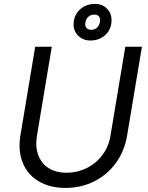

<svg xmlns="http://www.w3.org/2000/svg" viewBox="-20 -937 748 973"><path d="M83.2 -249.3 158.3 -700H242.5L167.3 -249.3Q158 -194.2 173.9 -151.2Q189.8 -108.3 226.6 -85Q263.3 -61.7 316.3 -61.7Q372 -61.7 420.1 -85.6Q468.2 -109.5 499.8 -152.5Q531.5 -195.5 539.8 -249.3L615 -700H699.2L624 -249.3Q610.7 -171 567 -110.8Q523.3 -50.7 456.9 -17.7Q390.5 15.3 311.8 15.3Q232.5 15.3 176 -18.3Q119.5 -52 95.2 -112.2Q70.8 -172.3 83.2 -249.3ZM352.8 -813.7Q352.8 -842.5 366.7 -866.2Q380.5 -889.8 405.2 -903.6Q430 -917.3 461.5 -917.3Q498 -917.3 521.6 -893.8Q545.2 -870.3 545.3 -835.2Q545.3 -804.7 531.5 -781.4Q517.7 -758.2 493.2 -744.9Q468.8 -731.7 438.3 -731.7Q402 -731.7 377.4 -755.1Q352.8 -778.5 352.8 -813.7ZM487 -836.5Q487 -849.2 479.2 -856.1Q471.3 -863 457.8 -863Q437.5 -863 424.8 -849.2Q412 -835.5 412 -814Q412 -801.5 420.2 -793.8Q428.5 -786 442 -786Q462.3 -786 474.7 -799.7Q487 -813.3 487 -836.5Z"/></svg>

Font: Oak Sans Light Italic
Style: Regular
Weight: 400
Italic angle: -9.5°
Foundry: Erik Kennedy, Walven
Version: Version 1.000;Glyphs 3.1.2 (3151)